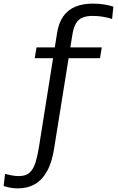

<svg xmlns="http://www.w3.org/2000/svg" viewBox="-73 -799 653 1062"><path d="M129 -537H490L480 -477H119ZM228 12Q216 96 188 146.5Q160 197 119.5 220Q79 243 27 243Q3 243 -17.5 239Q-38 235 -53 230L-45 163Q-29 167 -8.5 171Q12 175 30 175Q52 175 69 169Q86 163 100 146Q114 129 124 97.5Q134 66 142 17L243 -618Q252 -674 277.5 -709.5Q303 -745 344 -762Q385 -779 440 -779Q475 -779 505 -774Q535 -769 554 -762L547 -694Q527 -701 498.5 -706Q470 -711 439 -711Q406 -711 383 -701.5Q360 -692 346.5 -668.5Q333 -645 327 -605Z"/></svg>

Font: Roboto Serif
Style: Regular
Weight: 400
Designer: Greg Gazdowicz
Foundry: Commercial Type
Version: Version 1.008